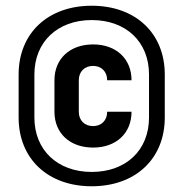

<svg xmlns="http://www.w3.org/2000/svg" viewBox="-20 -760 640 670"><path d="M300 -110C453 -110 555 -206 555 -350V-500C555 -644 453 -740 300 -740C147 -740 45 -644 45 -500V-350C45 -206 147 -110 300 -110ZM300 -160C181 -160 100 -236 100 -350V-500C100 -614 181 -690 300 -690C420 -690 500 -614 500 -500V-350C500 -236 420 -160 300 -160ZM305 -245C385 -245 439 -295 439 -370H354C354 -340 334 -320 305 -320C275 -320 255 -340 255 -370V-480C255 -510 275 -530 305 -530C334 -530 354 -510 354 -480H439C439 -555 385 -605 305 -605C224 -605 170 -555 170 -480V-370C170 -295 224 -245 305 -245Z"/></svg>

Font: JetBrains Mono ExtraBold
Style: Regular
Weight: 800
Monospace: yes
Designer: Philipp Nurullin, Konstantin Bulenkov
Foundry: JetBrains
Version: Version 2.305